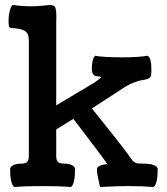

<svg xmlns="http://www.w3.org/2000/svg" viewBox="-20 -753 675 777"><path d="M207.5 -658.2V-326.7L361.8 -418.5Q386.7 -436.5 387.7 -438.5Q388.2 -439 388.2 -440.4Q388.2 -442.9 382.6 -443.6Q377 -444.3 369.9 -444.8Q362.8 -445.3 357.2 -452.4Q351.6 -459.5 351.6 -473.6Q351.6 -513.2 364.7 -527.3Q397.5 -521 478.5 -521Q537.6 -521 577.1 -527.3Q592.8 -520.5 592.8 -468.8Q592.8 -450.7 589.4 -443.4Q585.9 -436 576.2 -433.1Q566.4 -430.2 554 -428.5Q541.5 -426.8 518.3 -417.5Q495.1 -408.2 470.2 -391.1L352.1 -314Q476.6 -158.7 493.7 -134.8Q498.5 -127.9 506.1 -116.9Q513.7 -106 515.9 -103.5Q518.1 -101.1 524.4 -96.7Q530.8 -92.3 537.6 -91.6Q544.4 -90.8 557.1 -90.8Q618.2 -90.8 618.2 -67.4Q618.2 -10.7 602.1 3.9Q556.6 0 497.1 0Q449.2 0 384.8 3.9Q382.8 -5.9 379.2 -22.2Q375.5 -38.6 373.8 -49.1Q372.1 -59.6 372.1 -66.9Q372.1 -85 414.1 -88.9Q406.7 -100.6 389.6 -123.5Q372.6 -146.5 335.4 -195.1Q298.3 -243.7 276.9 -272L207.5 -229V-122.6Q207.5 -115.2 208.3 -111.1Q209 -106.9 211.7 -101.6Q214.4 -96.2 221.2 -93.5Q228 -90.8 238.8 -90.8Q257.3 -90.8 270.5 -85Q283.7 -79.1 283.7 -67.4Q283.7 -10.3 267.6 3.9Q221.7 0 153.3 0Q80.1 0 37.1 3.9Q21 -10.7 21 -67.4Q21 -79.1 34.2 -85Q47.4 -90.8 65.9 -90.8Q85 -90.8 90.8 -98.9Q96.7 -106.9 96.7 -121.6V-590.3Q96.7 -616.2 81.8 -627Q66.9 -637.7 24.4 -639.6Q18.1 -641.1 16.4 -646Q14.6 -650.9 14.6 -667Q14.6 -691.9 20 -710.9Q25.4 -730 30.8 -732.9Q71.3 -727.5 108.4 -727.5Q130.4 -727.5 154.8 -730.2Q179.2 -732.9 180.7 -732.9Q197.8 -732.9 202.9 -724.4Q208 -715.8 208 -685.1Q208 -681.6 207.8 -672.6Q207.5 -663.6 207.5 -658.2Z"/></svg>

Font: Coustard
Style: Regular
Weight: 400
Foundry: vernon adams
Version: Version 1.000